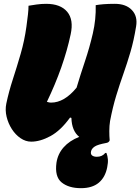

<svg xmlns="http://www.w3.org/2000/svg" viewBox="-20 -730 733 1003"><path d="M143 10Q114 10 87.5 -8Q61 -26 42 -55.5Q23 -85 14.5 -120Q6 -155 13 -189Q26 -251 47 -315.5Q68 -380 88 -449Q108 -518 118 -591Q123 -627 126 -654Q129 -681 129 -700Q146 -703 171 -706.5Q196 -710 221 -710Q296 -710 331 -668.5Q366 -627 349 -550Q313 -381 225 -198Q229 -197 234.5 -195.5Q240 -194 247 -194Q316 -194 380 -272Q400 -339 424 -410.5Q448 -482 465 -555.5Q482 -629 480 -703Q497 -706 521 -708Q545 -710 580 -710Q638 -710 669 -677.5Q700 -645 691 -592Q679 -518 661.5 -458.5Q644 -399 624.5 -344Q605 -289 587 -230Q569 -171 555 -98Q551 -73 551 -45.5Q551 -18 553 3Q549 15 534 17Q491 25 475.5 35Q460 45 456 59Q452 75 461 82Q470 89 486 89Q514 89 530 69H536Q542 84 543.5 102Q545 120 540 144Q530 196 496 224.5Q462 253 403 253Q339 253 302 223Q265 193 275 120Q282 74 312.5 39.5Q343 5 394 -15Q355 -46 353 -114L346 -116Q297 -48 243.5 -19Q190 10 143 10Z"/></svg>

Font: Recursive Sn Csl St XBk
Style: Italic
Weight: 1000
Italic angle: -15°
Version: Version 1.085;hotconv 1.1.0;makeotfexe 2.6.0; ttfautohint (v